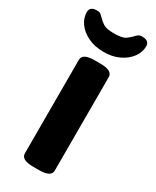

<svg xmlns="http://www.w3.org/2000/svg" viewBox="-201 -768 668 823"><g transform="rotate(30 133.0 -356.5)"><path d="M147 -525Q207 -525 207 -493V-30Q207 2 147 2H119Q59 2 59 -30V-493Q59 -525 119 -525ZM245 -715Q280 -715 280 -687Q280 -658 261.5 -632.5Q243 -607 210 -591Q177 -575 133 -575Q89 -575 56 -591Q23 -607 4.5 -632.5Q-14 -658 -14 -687Q-14 -715 21 -715Q34 -715 40.5 -709.5Q47 -704 54 -697Q64 -686 79.5 -676Q95 -666 133 -666Q173 -666 188.5 -677Q204 -688 214 -699Q220 -706 226.5 -710.5Q233 -715 245 -715Z"/></g></svg>

Font: Asap VF Beta
Style: Regular
Weight: 400
Designer: Pablo Cosgaya
Foundry: Pablo Cosgaya
Version: Version 1.007